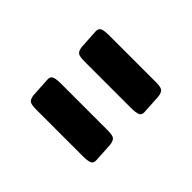

<svg xmlns="http://www.w3.org/2000/svg" viewBox="-55 -852 476 476"><g transform="rotate(-45 183.0 -614.5)"><path d="M72 -501 123 -504Q136 -506 139.5 -512Q143 -518 143 -535V-696Q143 -715 139.5 -722Q136 -729 125 -728L74 -725Q61 -723 57.5 -717Q54 -711 54 -694V-533Q54 -514 57.5 -507Q61 -500 72 -501ZM241 -501 292 -504Q305 -506 308.5 -512Q312 -518 312 -535V-696Q312 -715 308.5 -722Q305 -729 294 -728L243 -725Q230 -723 226.5 -717Q223 -711 223 -694V-533Q223 -514 226.5 -507Q230 -500 241 -501Z"/></g></svg>

Font: Federant
Style: Regular
Weight: 400
Designer: Olexa M. Volochay, Alexei Vanyashin, Otto Ludwig Naegele
Foundry: Cyreal (www.cyreal.org)
Version: Version 1.011; ttfautohint (v1.4.1)